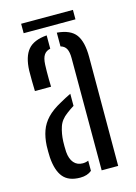

<svg xmlns="http://www.w3.org/2000/svg" viewBox="-107 -740 572 805"><g transform="rotate(-15 178.5 -337.5)"><path d="M38.2 -108.6Q37.7 -121.2 37.5 -134.2Q37.3 -147.2 37.8 -159.3Q39.7 -195.2 49.8 -223.5Q59.8 -251.9 82 -275.4Q104.3 -298.8 142.8 -319.5Q154.1 -326.2 166 -332.3Q177.9 -338.3 189.8 -344.2V-291.7Q182.6 -287.4 174.9 -282.1Q167.1 -276.8 158.3 -270.1Q129.5 -249.4 120.3 -220.9Q111 -192.5 109.5 -159.3Q109 -150.6 109.2 -138.4Q109.4 -126.1 109.9 -113.4Q112.4 -82.3 126.8 -65.6Q141.1 -48.9 165.3 -48.9Q178.8 -48.9 189.8 -53.9V-9.6Q170.6 6.4 139.7 6.4Q89.8 6.4 66.1 -22.1Q42.4 -50.5 38.2 -108.6ZM49.5 -393.6Q49 -411.9 48.5 -437.5Q48 -463.2 48.5 -482.5Q50.8 -542.5 75.6 -572.1Q100.4 -601.8 157.5 -606.3V-548.4Q139.4 -544.8 130.2 -531.3Q121 -517.9 119.6 -489.6Q119.1 -478.2 118.8 -461Q118.6 -443.9 118.8 -426.1Q119.1 -408.2 119.6 -393.6ZM233.8 0V-487.3Q233.8 -513 226.6 -527.2Q219.4 -541.5 201.5 -546.6V-606.3Q260.3 -601.3 283.3 -569.7Q306.2 -538 306.1 -472.8L305.5 0ZM66.7 -681H291.5V-640H66.7Z"/></g></svg>

Font: Big Shoulders Stencil Display SC Thin
Style: Regular
Weight: 100
Designer: Patric King
Foundry: XO Type Co
Version: Version 2.001